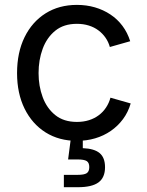

<svg xmlns="http://www.w3.org/2000/svg" viewBox="-20 -573 611 797"><path d="M299.3 11.7Q225.1 11.7 169.2 -23.4Q113.3 -58.6 82 -122.1Q50.8 -185.5 50.8 -269.5Q50.8 -355 82 -418.7Q113.3 -482.4 169.2 -517.6Q225.1 -552.7 299.3 -552.7Q338.9 -552.7 374 -542.5Q409.2 -532.2 438.2 -512.9Q467.3 -493.7 488.3 -465.6Q509.3 -437.5 520.5 -401.9L436 -377.9Q430.2 -398.9 418 -416.5Q405.8 -434.1 388.4 -447Q371.1 -460 348.6 -467Q326.2 -474.1 299.3 -474.1Q244.6 -474.1 209.5 -445.6Q174.3 -417 157.2 -370.6Q140.1 -324.2 140.1 -269.5Q140.1 -215.8 157.2 -169.7Q174.3 -123.5 209.5 -95.2Q244.6 -66.9 299.3 -66.9Q326.7 -66.9 349.6 -74.2Q372.6 -81.5 390.4 -95Q408.2 -108.4 420.4 -127Q432.6 -145.5 438.5 -167.5L522.5 -143.6Q511.7 -106.9 490.5 -78.4Q469.2 -49.8 439.9 -29.5Q410.6 -9.3 375 1.2Q339.4 11.7 299.3 11.7ZM245.1 204.1V152.8H302.7Q329.6 152.8 340.1 145.8Q350.6 138.7 350.6 120.6Q350.6 102.5 340.1 95.7Q329.6 88.9 302.7 88.9H262.7L277.3 -23.4H323.7V0V42Q371.6 43.9 393.8 62.7Q416 81.5 416 121.1Q416 164.1 388.9 184.1Q361.8 204.1 303.2 204.1Z"/></svg>

Font: Inter Variable
Style: Regular
Weight: 400
Designer: Rasmus Andersson
Foundry: rsms
Version: Version 4.001;git-9221beed3